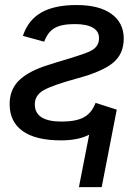

<svg xmlns="http://www.w3.org/2000/svg" viewBox="-20 -559 551 778"><path d="M453.1 -114.7 392.1 199.2H299.8L341.3 -13.2Q297.4 9.8 227.1 9.8Q125 9.8 72 -27.8Q19 -65.4 19 -137.2Q19 -195.8 57.1 -233.2Q95.2 -270.5 174.3 -295.4Q190.4 -300.8 210.7 -306.9Q231 -313 252 -319.3Q272.9 -325.7 292 -331.8Q311 -337.9 325.4 -343.3Q339.8 -348.6 347.2 -352.5Q381.3 -369.6 381.3 -404.3Q381.3 -432.6 356 -447Q330.6 -461.4 282.7 -461.4Q229 -461.4 201.2 -445.3Q173.3 -429.2 159.2 -390.1L72.8 -413.6Q93.8 -477.5 147 -508.1Q200.2 -538.6 290 -538.6Q382.3 -538.6 431.9 -502.4Q481.4 -466.3 481.4 -402.8Q481.4 -339.4 437 -303.7Q392.6 -268.1 292.5 -241.2Q242.7 -227.5 208.7 -215.6Q174.8 -203.6 156.7 -193.4Q121.1 -172.9 121.1 -136.2Q121.1 -66.4 229.5 -66.4Q288.6 -66.4 320.3 -84Q352.1 -101.6 367.2 -142.1Z"/></svg>

Font: Arimo Medium
Style: Italic
Weight: 500
Italic angle: -12°
Designer: Steve Matteson
Foundry: Monotype Imaging Inc.
Version: Version 1.33